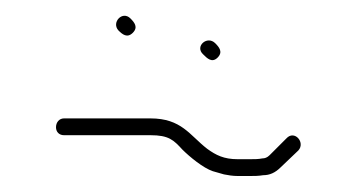

<svg xmlns="http://www.w3.org/2000/svg" viewBox="-20 -395 445 240"><path d="M60 -226H168C191 -226 197 -220 208 -208C217 -199 234 -185 246 -181L260 -177C265 -176 271 -175 277 -175H293C298 -175 303 -175 309 -176C317 -176 324 -179 331 -186C338 -193 346 -200 353 -207C362 -217 348 -233 338 -222L317 -201C314 -198 311 -197 308 -197C303 -196 298 -196 293 -196H277C260 -196 250 -201 239 -209C217 -226 207 -247 168 -247H60C54 -247 50 -242 50 -236C50 -230 54 -226 60 -226ZM234 -327C239 -322 245 -316 252 -323C259 -330 254 -336 249 -341C239 -351 223 -337 234 -327ZM128 -357C133 -352 139 -347 146 -354C153 -361 148 -367 143 -372C133 -382 119 -367 128 -357Z"/></svg>

Font: Be Happy
Style: Regular
Weight: 500
Designer: Mew Too
Foundry: Cannot Into Space Fonts
Version: Version 0.9977